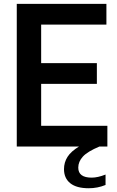

<svg xmlns="http://www.w3.org/2000/svg" viewBox="-20 -760 607 996"><path d="M386 109.5Q386 161.5 455.5 161.5Q487 161.5 527.5 145.5V199.5Q486 216.5 440.5 216.5Q377 216.5 344.5 190.5Q312 164.5 312 117.5Q312 82.5 330.2 53.8Q348.5 25 390 0H67V-740H532V-632.5H193.5V-432.5H482.5V-325H193.5V-107.5H537V0H496Q434 26 410 52.2Q386 78.5 386 109.5Z"/></svg>

Font: Encode Sans Semi Condensed SmBd
Style: Regular
Weight: 600
Width: 4
Designer: Multiple Designers
Foundry: Impallari Type
Version: Version 2.000